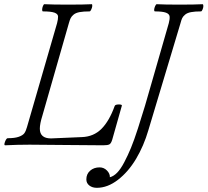

<svg xmlns="http://www.w3.org/2000/svg" viewBox="-20 -688 987 913"><path d="M4.4 2.9Q-2.4 2.9 3.9 -14.2Q10.3 -30.8 16.6 -30.8Q50.3 -30.8 69.3 -37.6Q88.4 -44.4 95.7 -54.4Q103 -64.5 108.4 -84L251.5 -578.1Q256.3 -596.7 256.1 -609.1Q255.9 -621.6 239.3 -627.7Q222.7 -633.8 183.6 -633.8Q180.2 -635.3 180.4 -642.8Q180.7 -650.4 184.1 -659.2Q187.5 -668 191.4 -668Q229.5 -666 303.7 -666Q379.4 -666 416.5 -668Q419.4 -666.5 418.7 -658.9Q418 -651.4 413.8 -642.6Q409.7 -633.8 406.2 -633.8Q377 -633.8 358.6 -630.4Q340.3 -627 330.3 -618.7Q320.3 -610.4 316.2 -602.1Q312 -593.8 307.6 -578.1L181.6 -138.2Q169.4 -99.1 169.4 -76.2Q169.4 -29.8 222.7 -29.8L369.6 -36.1Q425.3 -38.1 462.4 -75.2Q499.5 -112.3 525.4 -184.1Q527.8 -191.4 546.4 -191.4Q560.1 -190.9 559.6 -186L513.7 -23.9Q508.3 -5.9 500.2 -1.5Q492.2 2.9 470.7 2.9Q412.6 2.9 295.9 1.5Q179.2 0 120.6 0Q61.5 0 4.4 2.9ZM440.4 205.1Q418.9 205.1 404.8 194.1Q390.6 183.1 390.6 165Q390.6 139.6 408.4 123.8Q426.3 107.9 453.6 107.9Q474.1 107.9 488.8 123Q503.4 138.2 502.4 154.8Q520 150.4 536.9 133.3Q553.7 116.2 570.8 83.7Q587.9 51.3 602.8 15.1Q617.7 -21 636 -77.6Q654.3 -134.3 669.4 -184.6Q684.6 -234.9 705.6 -310.1L782.7 -578.1Q787.6 -596.7 786.6 -609.1Q785.6 -621.6 769.3 -627.7Q752.9 -633.8 716.3 -633.8Q712.4 -635.3 713.1 -642.8Q713.9 -650.4 717.8 -659.2Q721.7 -668 725.6 -668Q761.7 -666 833.5 -666Q907.2 -666 943.4 -668Q947.3 -666.5 947 -658.9Q946.8 -651.4 943.1 -642.6Q939.5 -633.8 935.5 -633.8Q907.2 -633.8 888.9 -630.4Q870.6 -627 860.6 -618.7Q850.6 -610.4 846.4 -601.8Q842.3 -593.3 838.4 -578.1L685.5 -68.8Q663.6 5.9 627 67.4Q590.3 128.9 541 167Q491.7 205.1 440.4 205.1Z"/></svg>

Font: Junicode SmCond Light
Style: Italic
Weight: 300
Width: 4
Italic angle: -11°
Designer: Peter S. Baker
Version: Version 2.206